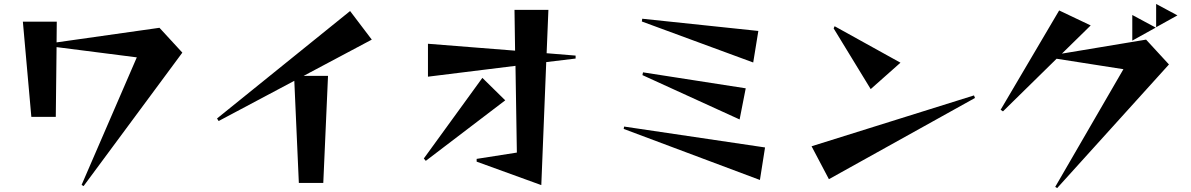

<svg xmlns="http://www.w3.org/2000/svg" viewBox="-20 -864 6040 974"><path d="M394 74 674 -573 267 -625 263 -271H139L96 -754H268L267 -649L789 -723L905 -597L404 80Z M1496 64 1473 -454 1089 -250 1081 -263 1756 -808 1866 -663 1520 -479H1644L1620 64Z M2398 -44V-58L2602 -90L2595 -530L2151 -475V-642L2593 -607L2590 -814H2762L2753 -594L2900 -582V-567L2751 -549L2726 75ZM2140 -48 2130 -60 2427 -469 2543 -355Z M3236 -755 3238 -769 3827 -707 3801 -547ZM3239 -483 3242 -497 3763 -416 3732 -258ZM3144 -210 3146 -222 3861 -116 3835 49Z M4397 -412 4209 -720 4214 -731 4548 -546ZM4185 45 4097 -122 4921 -380 4926 -367Z M5845 -726V-844L5953 -786ZM5333 84 5679 -513 5340 -566 5068 -299 5056 -307 5353 -811 5513 -735 5367 -592 5794 -663 5910 -537 5343 90ZM5724 -658V-788L5843 -724Z"/></svg>

Font: Reggae One
Style: Regular
Weight: 400
Designer: Fontworks Inc.
Foundry: Fontworks Inc.
Version: Version 1.100